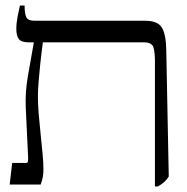

<svg xmlns="http://www.w3.org/2000/svg" viewBox="-20 -667 675 694"><path d="M15 0 24 -78H75Q81 -78 81.5 -87Q82 -96 81 -111L73 -281Q71 -334 80.5 -390Q90 -446 102 -512V-514H83Q57 -514 48 -526Q39 -538 39 -562Q39 -583 43.5 -606.5Q48 -630 52 -647H69V-644Q69 -620 74.5 -606Q80 -592 105 -592H504Q550 -592 565 -567.5Q580 -543 581 -486L590 -29Q577 -7 550 7H540V-448Q540 -478 534.5 -496Q529 -514 500 -514H135Q134 -506 131 -483.5Q128 -461 125 -431Q122 -401 119.5 -371Q117 -341 117 -317Q117 -290 120 -254Q123 -218 127 -180.5Q131 -143 134 -110Q137 -77 137 -56Q137 -37 134.5 -25.5Q132 -14 127 0Z"/></svg>

Font: Noto Serif Hebrew ExtraCondensed
Style: Regular
Weight: 400
Width: 2
Designer: Monotype Design Team
Foundry: Monotype Imaging Inc.
Version: Version 2.004; ttfautohint (v1.8.4.7-5d5b)